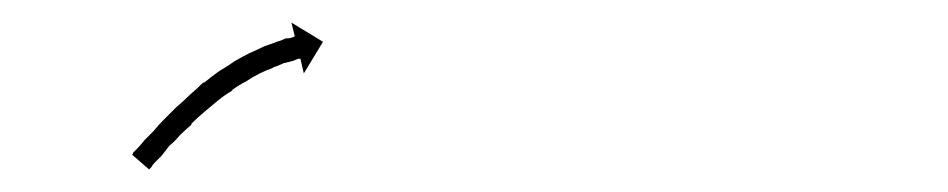

<svg xmlns="http://www.w3.org/2000/svg" viewBox="-20 -575 839 170"><path d="M98 -440Q100 -442 102 -444Q105 -447 108 -451Q112 -455 116 -459Q116 -459 116 -459Q116 -459 116 -459Q116 -459 116 -459Q116 -459 116 -459Q120 -464 125 -469Q125 -469 125 -469Q125 -469 125 -469Q125 -469 125 -469Q125 -469 125 -469Q130 -474 136 -480Q136 -480 136 -480Q136 -480 136 -480Q136 -480 136 -480Q136 -480 136 -480Q142 -485 148 -491Q148 -491 148 -491Q148 -491 148 -491Q148 -491 148 -491Q148 -491 148 -491Q154 -496 160 -502Q160 -502 160 -502Q160 -502 160 -502Q161 -502 161 -502Q161 -502 161 -502Q167 -507 174 -512Q174 -512 174 -512Q174 -512 174 -512Q174 -512 174 -512Q174 -512 174 -512Q181 -516 188 -521Q188 -521 188 -521Q188 -521 188 -521Q188 -521 188 -521Q188 -521 188 -521Q195 -525 201 -528Q201 -528 201 -528Q201 -528 201 -528Q201 -528 201 -528Q201 -528 201 -528Q208 -531 214 -534Q214 -534 214 -534Q214 -534 214 -534Q214 -534 214 -534Q214 -534 214 -534Q220 -536 225 -538Q225 -538 225 -538Q225 -538 225 -538Q225 -538 225 -538Q225 -538 225 -538Q229 -539 233 -541Q233 -541 233 -541Q233 -541 233 -541Q233 -541 233 -541Q233 -541 233 -541Q237 -541 239 -542Q239 -542 239 -542Q239 -542 239 -542Q239 -542 239 -542Q239 -542 239 -542Q240 -542 241 -543L238 -555L266 -538L249 -510L246 -523Q245 -523 244 -523Q244 -523 244 -523Q244 -523 244 -523Q244 -523 244 -523Q244 -523 244 -523Q242 -522 239 -521Q239 -521 239 -521Q239 -521 239 -521Q239 -521 239 -521Q239 -521 239 -521Q235 -520 231 -519Q231 -519 231 -519Q231 -519 231 -519Q231 -519 231 -519Q231 -519 231 -519Q227 -517 221 -515Q221 -515 221.5 -515Q222 -515 222 -515Q222 -515 222 -515Q222 -515 222 -515Q216 -513 210 -510Q210 -510 210 -510Q210 -510 210 -510Q210 -510 210 -510Q210 -510 210 -510Q204 -507 198 -503Q198 -503 198 -503Q198 -503 198 -503Q198 -503 198 -503Q198 -503 198 -503Q192 -500 185 -495Q185 -495 185 -495Q185 -495 185 -495Q185 -495 185.5 -495Q186 -495 186 -495Q179 -491 173 -486Q173 -486 173 -486Q173 -486 173 -486Q173 -486 173 -486Q173 -486 173 -486Q167 -481 161 -476Q161 -476 161 -476Q161 -476 161 -476Q161 -476 161 -476Q161 -476 161 -476Q155 -471 149 -465Q149 -465 149.5 -465Q150 -465 150 -465Q150 -465 150 -465Q150 -465 150 -465Q144 -460 139 -455Q139 -455 139 -455Q139 -455 139 -455Q139 -455 139 -455Q139 -455 139 -455Q135 -450 130 -446Q130 -446 130 -446Q130 -446 130 -446Q130 -446 130 -446Q130 -446 130 -446Q126 -441 123 -437Q120 -434 117 -431Q115 -429 114 -427Q113 -426 112 -425L97 -438Q98 -439 98 -440Z"/></svg>

Font: FRB American Cursive Just Arrows Thin
Style: Italic
Weight: 100
Italic angle: -25°
Version: Version 2.0;Modular Font Editor K font №1